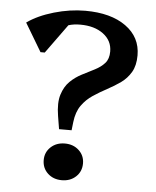

<svg xmlns="http://www.w3.org/2000/svg" viewBox="-52 -750 657 808"><g transform="rotate(5 276.5 -346.5)"><path d="M209 -200 200 -255Q191 -310 202 -345Q213 -380 235 -401.5Q257 -423 284.5 -437Q312 -451 337.5 -464Q363 -477 379 -495Q395 -513 395 -544Q395 -590 357.5 -618Q320 -646 260 -646Q232 -646 210 -639L121 -516H103L32 -635Q77 -667 144 -686.5Q211 -706 276 -706Q384 -706 447.5 -660.5Q511 -615 511 -538Q511 -495 494.5 -467Q478 -439 452 -420.5Q426 -402 396 -386Q366 -370 338 -351.5Q310 -333 290.5 -305.5Q271 -278 266 -235L262 -200ZM239 13Q203 13 179.5 -9Q156 -31 156 -65Q156 -98 179.5 -120Q203 -142 239 -142Q275 -142 298.5 -120Q322 -98 322 -65Q322 -31 298.5 -9Q275 13 239 13Z"/></g></svg>

Font: Platypi
Style: Regular
Weight: 400
Designer: David Sargent
Foundry: Bolt Cutter Type
Version: Version 1.200; ttfautohint (v1.8.4.7-5d5b)